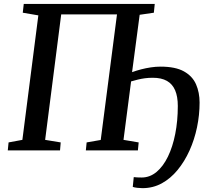

<svg xmlns="http://www.w3.org/2000/svg" viewBox="-20 -763 1058 974"><path d="M702.5 191.5Q692 191.5 676.2 189.8Q660.5 188 653.5 185L658.5 135.5Q665.5 136.5 676.8 137Q688 137.5 698.5 137.5Q740 137.5 773.8 109.5Q807.5 81.5 831.8 31.8Q856 -18 869 -83.8Q882 -149.5 882 -225.5Q882 -273 868.5 -304.8Q855 -336.5 827 -352.5Q799 -368.5 755 -368.5Q734 -368.5 715.2 -366Q696.5 -363.5 679.2 -359.2Q662 -355 645 -350L606.5 -53.5L683.5 -40.5L679.5 0H415.5L419.5 -40.5L491 -53L573.5 -690H290.5L209 -53.5L288 -40.5L284.5 0H19.5L23.5 -40.5L93.5 -53.5L174.5 -685L95.5 -698.5L100.5 -743H765L760.5 -698.5L688.5 -688L650 -397Q672 -405 696 -411.2Q720 -417.5 745 -421.2Q770 -425 794 -425Q870 -425 913.2 -400.8Q956.5 -376.5 974.5 -335.2Q992.5 -294 992.5 -242.5Q992.5 -180 979.5 -117.5Q966.5 -55 941.5 0.5Q916.5 56 881 99.2Q845.5 142.5 800.8 167Q756 191.5 702.5 191.5Z"/></svg>

Font: Merriweather 24pt Medium
Style: Italic
Weight: 500
Italic angle: -7.8°
Version: Version 2.101